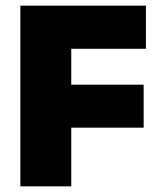

<svg xmlns="http://www.w3.org/2000/svg" viewBox="-20 -659 568 679"><path d="M52 0V-639H232V0ZM156 -207.5V-359.5H488V-207.5ZM104.5 -486.5V-639H496V-486.5Z"/></svg>

Font: Anek Tamil ExtraBold
Style: Regular
Weight: 800
Designer: Aadarsh Rajan (Tamil), Yesha Goshar (Latin)
Foundry: Ek Type
Version: Version 1.003